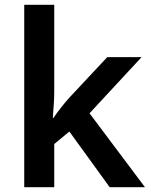

<svg xmlns="http://www.w3.org/2000/svg" viewBox="-20 -780 628 800"><path d="M206 -399Q206 -373 204 -344Q202 -315 200 -289H203Q215 -307 233 -330Q251 -353 267 -371L427 -542H570L353 -308L584 0H437L269 -232L206 -180V0H81V-760H206Z"/></svg>

Font: Noto Sans Sinhala UI SemiBold
Style: Regular
Weight: 600
Designer: Jelle Bosma - Monotype Design Team
Foundry: Monotype Imaging Inc.
Version: Version 2.006; ttfautohint (v1.8.4.7-5d5b)